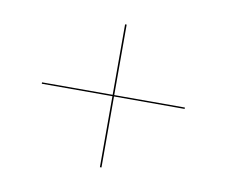

<svg xmlns="http://www.w3.org/2000/svg" viewBox="-55 -656 639 542"><g transform="rotate(10 265.0 -385.0)"><path d="M262.5 -180.5V-384H60V-388H262.5V-590H267V-388H469.5V-384H267V-180.5Z"/></g></svg>

Font: Bodoni* 36pt
Style: Bold
Weight: 700
Version: Version 2.3